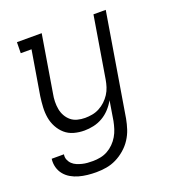

<svg xmlns="http://www.w3.org/2000/svg" viewBox="-135 -626 869 955"><g transform="rotate(-20 300.0 -148.5)"><path d="M212 223Q189 223 166 220.5Q143 218 121.5 212Q100 206 81 195Q62 184 48.5 167.5Q35 151 29 129.5Q23 108 26 84H91Q88 99 93.5 112.5Q99 126 109 135.5Q119 145 132 150.5Q145 156 159 159.5Q173 163 187 164Q201 165 216 165Q235 165 255.5 161Q276 157 294 147Q312 137 327 122Q342 107 352.5 89Q363 71 369 52Q375 33 379 13L396 -91Q383 -68 365 -48.5Q347 -29 324.5 -16Q302 -3 277 2.5Q252 8 228 8Q199 8 172.5 0.5Q146 -7 126.5 -24Q107 -41 94 -65Q81 -89 76.5 -116Q72 -143 73.5 -171Q75 -199 79 -228L118 -462H61L62 -520H193L143 -218Q139 -198 138.5 -177.5Q138 -157 141.5 -137.5Q145 -118 154.5 -101Q164 -84 178.5 -72Q193 -60 212.5 -55Q232 -50 252 -50Q271 -50 290.5 -53.5Q310 -57 328 -66.5Q346 -76 361 -90Q376 -104 387 -121Q398 -138 404 -157Q410 -176 413 -194L467 -520H532L442 23Q437 50 428.5 76Q420 102 404.5 126Q389 150 366.5 169.5Q344 189 318.5 201.5Q293 214 266 218.5Q239 223 212 223Z"/></g></svg>

Font: Iosevka HT Light Extended
Style: Italic
Weight: 300
Width: 7
Italic angle: -9°
Monospace: yes
Designer: Belleve Invis
Foundry: Belleve Invis
Version: Version 32.3.0; ttfautohint (v1.8.4)